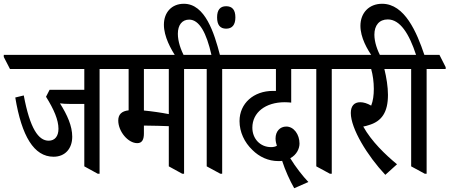

<svg xmlns="http://www.w3.org/2000/svg" viewBox="-61 -915 2383 1018"><path d="M223 -84C284 -84 322 -127 322 -190C322 -247 296 -305 257 -367C272 -365 289 -364 310 -364H386V-33L457 6H467V-549H568V-559L536 -624H-41V-613L-8 -549H386V-439H202L183 -402C225 -335 249 -279 249 -232C249 -193 230 -169 197 -169C143 -169 98 -233 65 -409L20 -398C54 -193 119 -84 223 -84Z M667 -156C694 -156 702 -178 702 -207V-249C706 -249 710 -249 713 -249C753 -249 803 -247 834 -246V-33L905 6H915V-549H1017V-559L984 -624H486V-613L519 -549H621V-330C584 -326 566 -308 566 -276C566 -219 617 -156 667 -156ZM702 -329V-549H834V-310C793 -318 744 -325 702 -329Z M1107 6H1117V-549H1218V-559L1185 -624H1105C1075 -739 1027 -895 914 -895C849 -895 808 -849 808 -784C808 -721 845 -654 874 -611H919C897 -651 882 -696 882 -736C882 -782 904 -811 942 -811C996 -811 1034 -740 1060 -624H934V-613L967 -549H1035V-33ZM1138 -763C1170 -763 1187 -783 1187 -823C1187 -862 1171 -882 1138 -882C1106 -882 1090 -862 1090 -823C1090 -783 1106 -763 1138 -763Z M1499 83 1574 50C1546 21 1505 -31 1478 -76C1513 -95 1527 -128 1527 -154C1527 -202 1497 -244 1457 -244C1423 -244 1400 -218 1400 -181C1400 -167 1403 -154 1407 -142C1398 -137 1388 -135 1376 -135C1319 -135 1277 -179 1277 -238C1277 -319 1347 -373 1449 -373C1459 -373 1473 -372 1483 -371V-549H1597V-559L1565 -624H1136V-613L1169 -549H1402V-433C1396 -433 1391 -433 1386 -433C1284 -433 1209 -367 1209 -273C1209 -215 1235 -160 1277 -120C1314 -83 1362 -61 1414 -61C1421 -61 1429 -61 1435 -62C1451 -12 1476 43 1499 83Z M1688 6H1698V-549H1799V-559L1766 -624H1515V-613L1548 -549H1616V-33Z M1982 12 2044 -44C1982 -95 1909 -165 1865 -244C1876 -246 1887 -249 1892 -251C1964 -271 1996 -321 1996 -412C1996 -455 1988 -504 1977 -549H2100V-559L2067 -624H1717V-613L1750 -549H1907C1916 -517 1921 -480 1921 -444C1921 -410 1917 -380 1907 -355C1886 -367 1867 -373 1849 -373C1817 -373 1799 -353 1799 -316C1799 -233 1887 -89 1982 12Z M2191 6H2201V-549H2302V-559L2269 -624H2189C2149 -743 2085 -895 1965 -895C1896 -895 1850 -847 1850 -778C1850 -716 1886 -653 1916 -611H1960C1939 -648 1924 -693 1924 -731C1924 -781 1950 -812 1995 -812C2060 -812 2108 -737 2145 -624H2018V-613L2051 -549H2119V-33Z"/></svg>

Font: Noto Serif Devanagari ExtraCondensed Medium
Style: Regular
Weight: 500
Width: 2
Designer: Universal Thirst, Indian Type Foundry and the Monotype Design Team
Foundry: Monotype Imaging Inc.
Version: Version 2.004